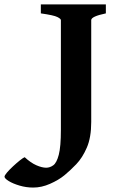

<svg xmlns="http://www.w3.org/2000/svg" viewBox="-162 -635 526 865"><path d="M314.9 -574.7Q249 -561 249 -544.4V-85.4Q249 -15.6 229.2 30Q209.5 75.7 181.4 105Q153.3 134.3 127.4 155.3Q101.6 176.3 63.5 193.1Q25.4 210 -12.2 210Q-43.9 210 -73.7 201.2Q-103.5 192.4 -122.6 180.7Q-141.6 168.9 -141.6 161.1Q-141.6 155.3 -130.4 142.1Q-119.1 128.9 -103 114Q-86.9 99.1 -72.3 87.4Q-57.6 75.7 -50.8 73.2Q-23.4 98.6 2 109.6Q27.3 120.6 45.9 120.6Q63 120.6 78.1 109.6Q93.3 98.6 102.8 62.3Q112.3 25.9 112.3 -50.3V-544.4Q112.3 -550.3 96.4 -558.3Q80.6 -566.4 22 -574.7V-615.2H314.9Z"/></svg>

Font: Gentium Book Plus
Style: Bold
Weight: 700
Designer: Victor Gaultney, Annie Olsen, Iska Routamaa, Becca Hirsbrunner
Foundry: SIL International
Version: Version 6.101